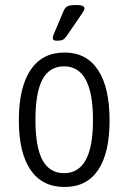

<svg xmlns="http://www.w3.org/2000/svg" viewBox="-20 -738 510 764"><path d="M237 6Q148 6 101.5 -62Q55 -130 55 -259Q55 -390 101.5 -459.5Q148 -529 237 -529Q324 -529 370 -459.5Q416 -390 416 -259Q416 -129 370.5 -61.5Q325 6 237 6ZM235 -49Q292 -49 321 -101Q350 -153 350 -261Q350 -474 235 -474Q177 -474 149 -422Q121 -370 121 -261Q121 -153 149 -101Q177 -49 235 -49ZM206 -576Q190 -576 190 -586Q190 -592 194 -602.5Q198 -613 202 -621L232 -692Q238 -707 247.5 -712.5Q257 -718 283 -718Q316 -718 316 -705Q316 -698 309 -688Q302 -678 290 -660L246 -596Q236 -582 228.5 -579Q221 -576 206 -576Z"/></svg>

Font: Asap Condensed Light
Style: Regular
Weight: 300
Width: 3
Designer: Pablo Cosgaya
Foundry: Omnibus-Type
Version: Version 3.001; ttfautohint (v1.8.4.7-5d5b)